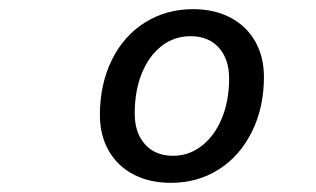

<svg xmlns="http://www.w3.org/2000/svg" viewBox="-20 -728 690 419"><path d="M198 -477Q198 -544 224 -597Q250 -650 296.5 -679Q343 -708 401 -708Q448 -708 483 -689.5Q518 -671 537 -637.5Q556 -604 556 -560Q556 -493 529.5 -440Q503 -387 457 -358Q411 -329 353 -329Q306 -329 271 -347.5Q236 -366 217 -399.5Q198 -433 198 -477ZM358 -388Q392 -388 420 -409.5Q448 -431 464 -469.5Q480 -508 480 -557Q480 -599 457.5 -624Q435 -649 396 -649Q360 -649 332.5 -627.5Q305 -606 289.5 -568Q274 -530 274 -480Q274 -438 296.5 -413Q319 -388 358 -388Z"/></svg>

Font: Azeret Mono
Style: Italic
Weight: 400
Italic angle: -12°
Designer: Martin Vácha
Foundry: Displaay
Version: Version 1.000; Glyphs 3.0.3, build 3074